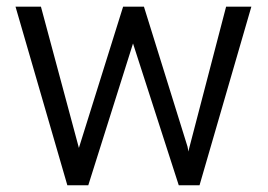

<svg xmlns="http://www.w3.org/2000/svg" viewBox="-20 -548 793 568"><path d="M101.1 -528.3 213.4 -110.4 344.2 -528.3H405.8L534.7 -114.3L537.6 -99.6L539.1 -107.4L648.9 -528.3H723.6L570.3 0H508.8L373.5 -419.4L241.2 0H179.2L25.9 -528.3Z"/></svg>

Font: Vazirmatn FD Light
Style: Regular
Weight: 300
Designer: Saber Rastikerdar
Foundry: Saber Rastikerdar
Version: Version 33.003